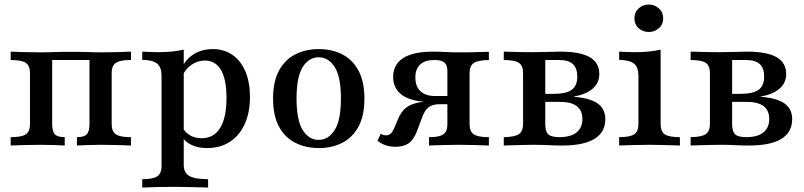

<svg xmlns="http://www.w3.org/2000/svg" viewBox="-20 -645 3563 851"><path d="M27.4 0V-37.1Q75.8 -37.1 94.4 -49.6Q112.9 -62.1 112.9 -95.2V-321Q112.9 -354 94.4 -366.5Q75.8 -379 27.4 -379V-416.1Q46.8 -415.3 85.1 -414.1Q123.4 -412.9 160.5 -412.9Q182.3 -412.9 202.4 -413.7Q222.6 -414.5 245.6 -414.9Q268.5 -415.3 299.2 -415.3Q329 -415.3 348.8 -414.9Q368.5 -414.5 386.3 -413.7Q404 -412.9 427.4 -412.9Q464.5 -412.9 502.8 -414.1Q541.1 -415.3 560.5 -416.1V-379Q528.2 -379 509.3 -373.4Q490.3 -367.7 482.7 -355.2Q475 -342.7 475 -321V-95.2Q475 -73.4 482.7 -60.9Q490.3 -48.4 509.3 -42.7Q528.2 -37.1 560.5 -37.1V0Q541.1 -0.8 502.8 -2Q464.5 -3.2 427.4 -3.2Q396 -3.2 365.7 -2Q335.5 -0.8 321 0V-37.1Q352.4 -37.1 364.5 -49.6Q376.6 -62.1 376.6 -95.2V-383.1L380.6 -379H207.3L211.3 -383.1V-95.2Q211.3 -62.1 223.4 -49.6Q235.5 -37.1 266.9 -37.1V0Q252.4 -0.8 223 -2Q193.5 -3.2 162.1 -3.2Q125 -3.2 85.9 -2Q46.8 -0.8 27.4 0Z M610.5 186.3V149.2Q658.9 149.2 677.4 136.3Q696 123.4 696 91.1V-308.9Q696 -346.8 676.6 -362.9Q657.3 -379 610.5 -379.8V-416.1Q628.2 -415.3 645.6 -414.5Q662.9 -413.7 682.3 -413.7Q745.2 -413.7 794.4 -425V87.1Q794.4 120.2 819 134.7Q843.5 149.2 902.4 149.2V186.3Q887.1 185.5 861.3 185.1Q835.5 184.7 805.2 183.9Q775 183.1 746 183.1Q704 183.1 666.9 184.3Q629.8 185.5 610.5 186.3ZM897.6 11.3Q855.6 11.3 825.8 -4Q796 -19.4 782.3 -46.8L788.7 -80.6Q800.8 -57.3 823 -44.8Q845.2 -32.3 873.4 -32.3Q927.4 -32.3 955.6 -77.8Q983.9 -123.4 983.9 -211.3Q983.9 -292.7 959.7 -334.7Q935.5 -376.6 887.9 -376.6Q855.6 -376.6 827.8 -357.3Q800 -337.9 787.9 -306.5L783.9 -336.3Q797.6 -377.4 835.1 -402.4Q872.6 -427.4 923.4 -427.4Q973.4 -427.4 1010.5 -401.6Q1047.6 -375.8 1067.7 -328.2Q1087.9 -280.6 1087.9 -215.3Q1087.9 -146 1064.5 -94.8Q1041.1 -43.5 998.4 -16.1Q955.6 11.3 897.6 11.3Z M1392.7 11.3Q1334.7 11.3 1288.7 -12.1Q1242.7 -35.5 1216.5 -83.9Q1190.3 -132.3 1190.3 -208.1Q1190.3 -283.1 1216.5 -331.9Q1242.7 -380.6 1288.7 -404Q1334.7 -427.4 1392.7 -427.4Q1451.6 -427.4 1497.2 -404Q1542.7 -380.6 1569 -331.9Q1595.2 -283.1 1595.2 -208.1Q1595.2 -132.3 1569 -83.9Q1542.7 -35.5 1497.2 -12.1Q1451.6 11.3 1392.7 11.3ZM1392.7 -25Q1435.5 -25 1463.3 -68.5Q1491.1 -112.1 1491.1 -208.1Q1491.1 -304.8 1463.3 -348Q1435.5 -391.1 1392.7 -391.1Q1349.2 -391.1 1321.8 -348Q1294.4 -304.8 1294.4 -208.1Q1294.4 -112.1 1321.8 -68.5Q1349.2 -25 1392.7 -25Z M1881.5 0V-37.1Q1912.9 -37.1 1930.6 -42.7Q1948.4 -48.4 1955.6 -60.9Q1962.9 -73.4 1962.9 -95.2V-329.8Q1962.9 -356.5 1950 -367.7Q1937.1 -379 1904.8 -379Q1863.7 -379 1842.3 -359.3Q1821 -339.5 1821 -301.6Q1821 -262.1 1843.5 -240.7Q1866.1 -219.4 1908.9 -219.4H1998.4V-193.5H1885.5Q1806.5 -193.5 1764.5 -222.2Q1722.6 -250.8 1722.6 -304Q1722.6 -358.9 1766.9 -387.5Q1811.3 -416.1 1898.4 -416.1Q1924.2 -416.1 1953.6 -414.5Q1983.1 -412.9 2020.2 -412.9Q2040.3 -412.9 2063.7 -413.3Q2087.1 -413.7 2109.3 -414.5Q2131.5 -415.3 2146.8 -415.3V-379Q2098.4 -378.2 2079.8 -365.7Q2061.3 -353.2 2061.3 -321V-95.2Q2061.3 -62.9 2079.4 -50Q2097.6 -37.1 2146.8 -37.1V0Q2127.4 -0.8 2089.5 -2Q2051.6 -3.2 2012.9 -3.2Q1976.6 -3.2 1938.7 -2Q1900.8 -0.8 1881.5 0ZM1733.1 5.6Q1710.5 5.6 1689.5 -1.2Q1668.5 -8.1 1653.2 -21L1666.9 -51.6Q1679.8 -45.2 1691.1 -45.2Q1703.2 -45.2 1712.1 -53.2Q1721 -61.3 1729 -81.5L1741.9 -112.1Q1751.6 -137.1 1765.3 -153.6Q1779 -170.2 1800.4 -179.8Q1821.8 -189.5 1852.4 -193.5Q1883.1 -197.6 1928.2 -197.6H1991.9V-183.1H1929.8Q1908.1 -183.1 1893.1 -177Q1878.2 -171 1867.7 -157.3Q1857.3 -143.5 1849.2 -119.4L1830.6 -70.2Q1816.1 -29 1793.5 -11.7Q1771 5.6 1733.1 5.6Z M2212.9 0V-37.1Q2261.3 -37.9 2279.8 -50.4Q2298.4 -62.9 2298.4 -95.2V-321Q2298.4 -354 2279.8 -366.5Q2261.3 -379 2212.9 -379V-416.1Q2225.8 -416.1 2247.6 -415.3Q2269.4 -414.5 2294.8 -414.1Q2320.2 -413.7 2342.7 -413.7Q2374.2 -413.7 2404.8 -414.9Q2435.5 -416.1 2463.7 -416.1Q2551.6 -416.1 2594 -391.5Q2636.3 -366.9 2636.3 -316.9Q2636.3 -277.4 2606.9 -252Q2577.4 -226.6 2522.6 -216.9V-216.1Q2594.4 -210.5 2628.6 -186.7Q2662.9 -162.9 2662.9 -116.9Q2662.9 -58.9 2614.9 -29.4Q2566.9 0 2471 0Q2443.5 0 2410.5 -1.6Q2377.4 -3.2 2345.2 -3.2Q2321.8 -3.2 2296.4 -2.4Q2271 -1.6 2248.4 -1.2Q2225.8 -0.8 2212.9 0ZM2458.9 -37.1Q2509.7 -37.1 2535.5 -58.1Q2561.3 -79 2561.3 -117.7Q2561.3 -155.6 2536.3 -174.6Q2511.3 -193.5 2461.3 -193.5H2370.2V-229H2432.3Q2490.3 -229 2514.5 -247.2Q2538.7 -265.3 2538.7 -305.6Q2538.7 -342.7 2519.4 -360.9Q2500 -379 2458.1 -379H2390.3L2396.8 -383.9V-95.2Q2396.8 -62.1 2410.1 -49.6Q2423.4 -37.1 2458.9 -37.1Z M2724.2 0V-37.1Q2771.8 -37.1 2790.7 -49.6Q2809.7 -62.1 2809.7 -95.2V-308.9Q2809.7 -346 2791.1 -362.1Q2772.6 -378.2 2724.2 -379.8V-416.1Q2740.3 -415.3 2758.1 -414.5Q2775.8 -413.7 2793.5 -413.7Q2826.6 -413.7 2855.2 -416.5Q2883.9 -419.4 2908.1 -425V-95.2Q2908.1 -61.3 2927 -49.2Q2946 -37.1 2993.5 -37.1V0Q2981.5 -0.8 2959.3 -1.2Q2937.1 -1.6 2911.3 -2.4Q2885.5 -3.2 2859.7 -3.2Q2821 -3.2 2782.3 -2Q2743.5 -0.8 2724.2 0ZM2855.6 -503.2Q2829.8 -503.2 2810.9 -519.8Q2791.9 -536.3 2791.9 -563.7Q2791.9 -591.1 2810.9 -608.1Q2829.8 -625 2855.6 -625Q2880.6 -625 2900 -608.1Q2919.4 -591.1 2919.4 -563.7Q2919.4 -536.3 2900 -519.8Q2880.6 -503.2 2855.6 -503.2Z M3041.1 0V-37.1Q3089.5 -37.9 3108.1 -50.4Q3126.6 -62.9 3126.6 -95.2V-321Q3126.6 -354 3108.1 -366.5Q3089.5 -379 3041.1 -379V-416.1Q3054 -416.1 3075.8 -415.3Q3097.6 -414.5 3123 -414.1Q3148.4 -413.7 3171 -413.7Q3202.4 -413.7 3233.1 -414.9Q3263.7 -416.1 3291.9 -416.1Q3379.8 -416.1 3422.2 -391.5Q3464.5 -366.9 3464.5 -316.9Q3464.5 -277.4 3435.1 -252Q3405.6 -226.6 3350.8 -216.9V-216.1Q3422.6 -210.5 3456.9 -186.7Q3491.1 -162.9 3491.1 -116.9Q3491.1 -58.9 3443.1 -29.4Q3395.2 0 3299.2 0Q3271.8 0 3238.7 -1.6Q3205.6 -3.2 3173.4 -3.2Q3150 -3.2 3124.6 -2.4Q3099.2 -1.6 3076.6 -1.2Q3054 -0.8 3041.1 0ZM3287.1 -37.1Q3337.9 -37.1 3363.7 -58.1Q3389.5 -79 3389.5 -117.7Q3389.5 -155.6 3364.5 -174.6Q3339.5 -193.5 3289.5 -193.5H3198.4V-229H3260.5Q3318.5 -229 3342.7 -247.2Q3366.9 -265.3 3366.9 -305.6Q3366.9 -342.7 3347.6 -360.9Q3328.2 -379 3286.3 -379H3218.5L3225 -383.9V-95.2Q3225 -62.1 3238.3 -49.6Q3251.6 -37.1 3287.1 -37.1Z"/></svg>

Font: Playfair 9pt SemiBold
Style: Regular
Weight: 600
Designer: Claus Eggers Sørensen
Foundry: Claus Eggers Sørensen
Version: Version 2.001;gftools[0.9.30]